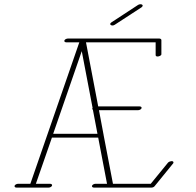

<svg xmlns="http://www.w3.org/2000/svg" viewBox="-20 -854 901 883"><path d="M497.1 -736.8C500.5 -736.8 504.4 -737.8 507.8 -740.2L630.9 -820.3C634.3 -822.8 636.2 -825.7 636.2 -828.1C636.2 -832.5 630.9 -834.5 626 -834.5C622.6 -834.5 618.2 -833.5 615.2 -831.5L492.2 -751C488.8 -748.5 486.8 -746.1 486.8 -743.7C486.8 -739.3 492.2 -736.8 497.1 -736.8ZM356 -618.7 405.8 -357.9C405.3 -357.4 404.8 -356.4 404.8 -356C403.8 -353 404.8 -350.6 407.2 -349.1L428.2 -238.8H224.6ZM46.9 2.4C46.9 6.3 50.8 8.8 56.6 8.8H203.1C210 8.8 217.3 4.9 219.2 0C221.2 -4.9 216.8 -8.8 210 -8.8H145L218.8 -221.2H431.6L472.2 -8.8H419.4C412.6 -8.8 405.3 -4.9 403.3 0C401.4 4.9 405.8 8.8 412.6 8.8H676.3C681.6 8.8 688 6.3 690.9 2.4L775.9 -102.1C777.3 -103.5 777.8 -105 777.8 -106.4C777.8 -117.7 757.8 -111.8 753.4 -106.9L673.3 -8.8H499.5L456.5 -232.9V-233.4L435.1 -347.2H614.7C621.6 -347.2 628.9 -351.1 630.9 -356C632.8 -360.8 628.4 -364.7 621.6 -364.7H431.6L375.5 -659.2H695.8V-600.6C695.8 -596 699.8 -594.2 704.6 -594.2C712.3 -594.2 722.2 -598.8 722.2 -604.5V-669.9C722.2 -673.3 718.3 -676.8 712.4 -676.8H292.5C286.1 -676.8 278.3 -672.9 276.4 -668.5C273.9 -663.6 278.3 -659.2 285.6 -659.2H344.7L119.6 -8.8H63.5C56.6 -8.8 46.9 -4.4 46.9 2.4Z"/></svg>

Font: WireWyrm
Style: Light
Weight: 200
Version: Version 001.000